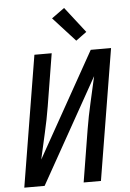

<svg xmlns="http://www.w3.org/2000/svg" viewBox="-63 -1027 727 1073"><g transform="rotate(-5 300.0 -490.5)"><path d="M29 0 150 -735H247L199 -441Q187 -368 170 -294.5Q153 -221 137 -148L466 -735H580L459 0H362L410 -294Q422 -367 439 -440.5Q456 -514 472 -587L143 0ZM390 -793 266 -929 338 -981 450 -837Z"/></g></svg>

Font: Iosevka Md Ex Obl
Style: Regular
Weight: 500
Width: 7
Italic angle: -9°
Monospace: yes
Designer: Belleve Invis
Foundry: Belleve Invis
Version: Version 32.5.0; ttfautohint (v1.8.4)